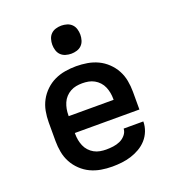

<svg xmlns="http://www.w3.org/2000/svg" viewBox="-136 -851 873 964"><g transform="rotate(-20 300.0 -368.5)"><path d="M300 8Q270 8 240.5 3Q211 -2 184.5 -14.5Q158 -27 136 -48Q114 -69 100 -95Q86 -121 80.5 -150.5Q75 -180 75 -210V-310Q75 -340 80.5 -369.5Q86 -399 100 -425Q114 -451 136 -472Q158 -493 184.5 -505.5Q211 -518 240.5 -523Q270 -528 300 -528Q330 -528 359.5 -523Q389 -518 415.5 -505.5Q442 -493 464 -472Q486 -451 500 -425Q514 -399 519.5 -369.5Q525 -340 525 -310V-215H180V-210Q180 -193 183 -177Q186 -161 192.5 -145.5Q199 -130 210.5 -117.5Q222 -105 236.5 -97Q251 -89 267.5 -86Q284 -83 300 -83Q319 -83 338 -85.5Q357 -88 374 -95.5Q391 -103 404 -118Q417 -133 418 -152H523Q523 -126 513.5 -101.5Q504 -77 487 -58Q470 -39 447.5 -26Q425 -13 401 -5.5Q377 2 351.5 5Q326 8 300 8ZM180 -305H420V-310Q420 -327 417 -343Q414 -359 407.5 -374.5Q401 -390 389.5 -402.5Q378 -415 363.5 -423Q349 -431 333 -434Q317 -437 300 -437Q283 -437 267 -434Q251 -431 236.5 -423Q222 -415 210.5 -402.5Q199 -390 192.5 -374.5Q186 -359 183 -343Q180 -327 180 -310ZM300 -595Q285 -595 270 -599.5Q255 -604 244.5 -614.5Q234 -625 229.5 -640Q225 -655 225 -670Q225 -685 229.5 -700Q234 -715 244.5 -725.5Q255 -736 270 -740.5Q285 -745 300 -745Q315 -745 330 -740.5Q345 -736 355.5 -725.5Q366 -715 370.5 -700Q375 -685 375 -670Q375 -655 370.5 -640Q366 -625 355.5 -614.5Q345 -604 330 -599.5Q315 -595 300 -595Z"/></g></svg>

Font: Iosevka Semibold Extended
Style: Regular
Weight: 600
Width: 7
Monospace: yes
Designer: Belleve Invis
Foundry: Belleve Invis
Version: Version 32.5.0; ttfautohint (v1.8.4)